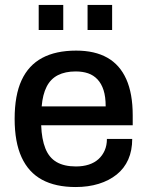

<svg xmlns="http://www.w3.org/2000/svg" viewBox="-20 -742 594 774"><path d="M285 12Q204 12 149.5 -17.5Q95 -47 67 -108Q39 -169 39 -263Q39 -358 67 -418.5Q95 -479 150 -508.5Q205 -538 287 -538Q362 -538 412.5 -509.5Q463 -481 489 -423Q515 -365 515 -277V-237H146Q148 -181 163 -143.5Q178 -106 208.5 -88.5Q239 -71 286 -71Q315 -71 338 -78.5Q361 -86 377 -100.5Q393 -115 402 -135.5Q411 -156 411 -182H513Q513 -135 497 -99Q481 -63 450.5 -38.5Q420 -14 378 -1Q336 12 285 12ZM148 -313H406Q406 -352 397.5 -378.5Q389 -405 373 -422Q357 -439 335 -446.5Q313 -454 285 -454Q243 -454 213.5 -439Q184 -424 168 -392.5Q152 -361 148 -313ZM136 -621V-722H235V-621ZM333 -621V-722H432V-621Z"/></svg>

Font: Archivo SemiBold Medium
Style: Regular
Weight: 500
Version: Version 2.001